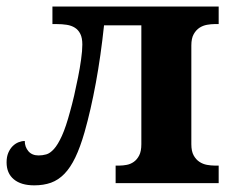

<svg xmlns="http://www.w3.org/2000/svg" viewBox="-20 -556 701 583"><path d="M230 -420.9Q230 -440.9 223.9 -453.1Q217.8 -465.3 207.3 -471.9Q196.8 -478.5 182.6 -480.7Q168.5 -482.9 151.9 -482.9H139.2V-536.1H644V-482.9H631.8Q621.1 -482.9 608.6 -480.7Q596.2 -478.5 585.7 -471.7Q575.2 -464.8 568.1 -452.1Q561 -439.5 561 -418V-118.2Q561 -96.7 568.1 -84Q575.2 -71.3 585.7 -64.5Q596.2 -57.6 608.6 -55.4Q621.1 -53.2 631.8 -53.2H644V0H331.1V-53.2H342.8Q353 -53.2 364.7 -55.4Q376.5 -57.6 386.2 -64.5Q396 -71.3 402.6 -84Q409.2 -96.7 409.2 -118.2V-479H295.9Q286.1 -386.2 271 -304.2Q255.9 -222.2 236.8 -154.8Q223.6 -108.9 208.7 -77.9Q193.8 -46.9 175.5 -28.1Q157.2 -9.3 134.8 -1.2Q112.3 6.8 84 6.8Q43.9 6.8 22 -11.5Q0 -29.8 0 -63Q0 -79.6 5.1 -91.8Q10.3 -104 18.3 -112.1Q26.4 -120.1 36.1 -124Q45.9 -127.9 55.2 -127.9Q55.2 -109.9 66.2 -96.9Q77.1 -84 97.2 -84Q108.9 -84 120.4 -87.2Q131.8 -90.3 143.8 -103.5Q155.8 -116.7 168 -143.6Q180.2 -170.4 192.9 -217.8Q198.7 -238.3 205.1 -265.6Q211.4 -293 217 -321.3Q222.7 -349.6 226.3 -376Q230 -402.3 230 -420.9Z"/></svg>

Font: Droids
Style: b
Weight: 700
Foundry: Ascender Corporation
Version: Version 1.00 build 113